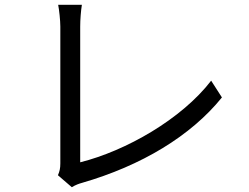

<svg xmlns="http://www.w3.org/2000/svg" viewBox="-20 -764 1040 802"><path d="M222 -32 280 18C296 8 311 3 322 0C571 -72 777 -196 907 -357L862 -427C738 -266 506 -134 315 -86C315 -137 315 -558 315 -653C315 -682 318 -719 322 -744H223C227 -724 232 -679 232 -653C232 -558 232 -143 232 -81C232 -61 229 -48 222 -32Z"/></svg>

Font: Source Han Sans JP
Style: Regular
Weight: 400
Designer: Ryoko NISHIZUKA 西塚涼子 (kana, bopomofo & ideographs); Paul D. Hunt (Latin, Greek & Cyrillic); Sandoll Communications 산돌커뮤니
Foundry: Adobe
Version: Version 2.004;hotconv 1.0.118;makeotfexe 2.5.65603